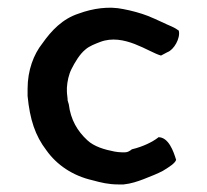

<svg xmlns="http://www.w3.org/2000/svg" viewBox="-20 -491 549 508"><path d="M53 -237C59 -175 73 -132 103 -93C130 -55 172 -26 225 -14C247 -8 267 -3 293 -3H307C327 -5 344 -11 360 -17C380 -25 396 -31 411 -39C429 -50 443 -59 446 -68C439 -91 426 -128 399 -128C399 -127 398 -127 397 -126C384 -116 359 -103 329 -96C324 -92 318 -88 311 -88H302C296 -88 289 -89 283 -90C257 -95 229 -103 211 -120C185 -144 167 -174 162 -215L159 -225C159 -232 157 -242 157 -249V-259C158 -276 162 -294 169 -308C178 -326 191 -348 206 -360C216 -369 232 -375 245 -380C308 -404 373 -353 406 -344C413 -348 417 -350 423 -353C440 -359 458 -390 453 -410C449 -413 443 -417 434 -421C417 -428 396 -439 371 -449C353 -456 328 -463 306 -467C268 -475 226 -469 188 -455C145 -441 116 -410 92 -376C69 -347 53 -305 53 -256Z"/></svg>

Font: Hussar Pisanka
Style: Regular
Weight: 400
Designer: Robert Jablonski
Foundry: Cannot Into Space Fonts
Version: Version 1.070